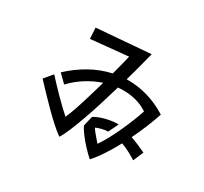

<svg xmlns="http://www.w3.org/2000/svg" viewBox="-156 -946 1313 1234"><g transform="rotate(30 500.0 -329.0)"><path d="M880 -71Q858 -85 828.5 -101Q799 -117 764 -130Q733 -72 700 -22Q667 28 635 63Q609 40 579.5 8.5Q550 -23 526.5 -54.5Q503 -86 494 -107L511 -180Q529 -192 557 -202Q585 -212 616.5 -218Q648 -224 674 -224H684L648 -150H643Q625 -150 599 -143Q573 -136 562 -130Q567 -121 579.5 -105Q592 -89 606 -73.5Q620 -58 628 -48Q651 -81 674 -124Q697 -167 718 -213.5Q739 -260 756 -303Q773 -346 783 -378Q742 -405 696.5 -417Q651 -429 604 -429Q593 -429 582.5 -428.5Q572 -428 561 -427Q541 -358 519 -287.5Q497 -217 474.5 -154Q452 -91 431.5 -41.5Q411 8 393 35Q364 15 327 -18.5Q290 -52 251 -91Q212 -130 176 -168Q140 -206 113 -235L164 -296Q181 -277 206.5 -250Q232 -223 260.5 -194Q289 -165 316 -139Q343 -113 363 -96Q376 -123 392.5 -171.5Q409 -220 427.5 -281Q446 -342 464 -406Q403 -386 348.5 -351Q294 -316 252 -271L194 -328Q258 -388 332 -429.5Q406 -471 487 -489Q498 -529 507.5 -566.5Q517 -604 524 -635L249 -608L244 -689L642 -721Q632 -684 617.5 -626.5Q603 -569 583 -501H598Q669 -501 742 -480Q815 -459 887 -414Q871 -366 848 -309Q825 -252 797 -195Q826 -185 855 -172.5Q884 -160 912 -147Z"/></g></svg>

Font: Stick
Style: Regular
Weight: 400
Designer: Fontworks Inc.
Foundry: Fontworks Inc.
Version: Version 1.100